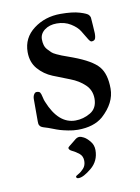

<svg xmlns="http://www.w3.org/2000/svg" viewBox="-76 -490 544 744"><g transform="rotate(-10 196.5 -118.5)"><path d="M154 79Q154 76 174 61Q176 60 182 54.5Q188 49 193 46.5Q198 44 204 44Q209 44 220 49.5Q231 55 243.5 70Q256 85 256 105Q256 148 224 174.5Q192 201 173 201Q164 201 164 194Q164 191 174.5 185.5Q185 180 195.5 168.5Q206 157 206 139Q206 120 193 109.5Q180 99 167 93Q154 87 154 79ZM55 -43V-130Q55 -141 59.5 -148.5Q64 -156 70 -156Q80 -156 83.5 -151.5Q87 -147 90 -133Q93 -119 96 -113Q133 -21 200 -21Q231 -21 259 -37.5Q287 -54 287 -92Q287 -125 264 -147Q241 -169 208 -181.5Q175 -194 142 -207.5Q109 -221 86 -247.5Q63 -274 63 -314Q63 -370 108 -404Q153 -438 214 -438Q261 -438 289 -429.5Q317 -421 322.5 -414Q328 -407 328 -401Q328 -400 330 -374Q332 -348 332 -341Q332 -324 328 -318Q324 -312 314 -312Q309 -312 300.5 -326.5Q292 -341 281.5 -358Q271 -375 247.5 -389.5Q224 -404 193 -404Q164 -404 145 -389.5Q126 -375 126 -353Q126 -341 129 -330.5Q132 -320 139.5 -312Q147 -304 152.5 -298.5Q158 -293 171 -287Q184 -281 190.5 -278.5Q197 -276 212.5 -270.5Q228 -265 233 -263Q305 -236 330 -206.5Q355 -177 355 -119Q355 -63 302 -15Q266 16 203 16Q185 16 165 12Q145 8 133.5 4.5Q122 1 107 -5Q92 -11 91 -11Q87 -12 81.5 -14Q76 -16 73.5 -16.5Q71 -17 67 -19Q63 -21 61.5 -22.5Q60 -24 58 -27Q56 -30 55.5 -34Q55 -38 55 -43Z"/></g></svg>

Font: OFL Sorts Mill Goudy TT
Style: Regular
Weight: 500
Version: Version 003.000